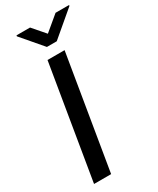

<svg xmlns="http://www.w3.org/2000/svg" viewBox="-233 -1001 878 1069"><g transform="rotate(-30 206.0 -466.5)"><path d="M264.9 -727.3 144.2 0H34.4L155.2 -727.3ZM161.2 -932.5 230.1 -853 325.3 -932.5H412.3L411.2 -926.8L251.8 -791.9H188.6L73.2 -926.8L74.2 -932.5Z"/></g></svg>

Font: Inter UI Medium
Style: Italic
Weight: 500
Italic angle: 9.39999°
Designer: Rasmus Andersson
Foundry: rsms
Version: 3.2;8d6f07862